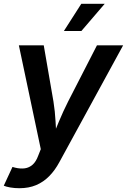

<svg xmlns="http://www.w3.org/2000/svg" viewBox="-35 -785 670 1013"><path d="M-15.1 194.8 30.8 95.7 44.9 99.6Q73.2 106.4 96.4 103Q119.6 99.6 137.5 83.5Q155.3 67.4 166.5 36.6L180.2 2L64.5 -545.9H195.8L247.1 -249Q255.4 -196.8 258.1 -144.3Q260.7 -91.8 265.1 -37.1H231.9Q254.4 -91.8 276.1 -144.3Q297.9 -196.8 324.2 -249L476.6 -545.9H614.7L278.3 70.3Q254.9 113.8 224.6 144.5Q194.3 175.3 155.5 191.7Q116.7 208 67.4 208Q41.5 208 19.3 204.1Q-2.9 200.2 -15.1 194.8ZM302.2 -621.6 394 -765.1H517.6L394.5 -621.6Z"/></svg>

Font: Inter SemiBold
Style: Italic
Weight: 600
Italic angle: -9.3988°
Designer: Rasmus Andersson
Foundry: rsms
Version: Version 4.001;git-66647c0bb